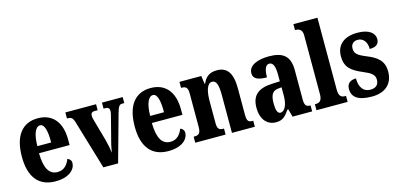

<svg xmlns="http://www.w3.org/2000/svg" viewBox="-69 -1194 3400 1637"><g transform="rotate(-15 1631.5 -375.0)"><path d="M260 10C387 10 438 -53 438 -105C438 -128 423 -143 405 -149C386 -100 354 -62 297 -62C224 -62 186 -123 184 -258H454V-307C454 -465 376 -549 250 -549C114 -549 35 -453 35 -265C35 -91 109 10 260 10ZM308 -320H186C187 -427 214 -486 254 -486C292 -486 309 -423 308 -320Z M553 -435 683 0H813L927 -410C943 -468 954 -483 977 -483H997V-536H814V-483H830C855 -483 866 -470 866 -453C866 -432 862 -417 855 -392L805 -198C795 -163 790 -128 785 -102C781 -135 773 -176 762 -218L709 -406C705 -420 701 -435 701 -452C701 -471 710 -483 736 -483H762V-536H491V-483C528 -483 541 -474 553 -435Z M1256 10C1383 10 1434 -53 1434 -105C1434 -128 1419 -143 1401 -149C1382 -100 1350 -62 1293 -62C1220 -62 1182 -123 1180 -258H1450V-307C1450 -465 1372 -549 1246 -549C1110 -549 1031 -453 1031 -265C1031 -91 1105 10 1256 10ZM1304 -320H1182C1183 -427 1210 -486 1250 -486C1288 -486 1305 -423 1304 -320Z M1494 0H1762V-53H1759C1722 -53 1704 -62 1704 -118V-309C1704 -390 1719 -465 1767 -465C1807 -465 1818 -415 1818 -330V0H2020V-53H2016C1979 -53 1965 -62 1965 -123V-356C1965 -491 1919 -549 1831 -549C1761 -549 1728 -516 1705 -464H1701L1691 -536H1498V-483H1502C1537 -483 1557 -474 1557 -418V-122C1557 -62 1536 -53 1498 -53H1494Z M2205 10C2265 10 2288 -15 2326 -69H2334L2353 0H2526V-53H2523C2486 -53 2474 -69 2474 -123V-379C2474 -504 2412 -549 2290 -549C2190 -549 2109 -517 2109 -447C2109 -400 2148 -380 2229 -380C2229 -449 2245 -488 2277 -488C2312 -488 2326 -449 2326 -374V-319L2258 -316C2135 -311 2075 -262 2075 -153C2075 -42 2134 10 2205 10ZM2263 -59C2237 -59 2226 -92 2226 -149C2226 -221 2243 -258 2297 -263L2327 -266V-191C2327 -113 2301 -59 2263 -59Z M2564 0H2839V-53H2831C2798 -53 2776 -67 2776 -125V-760H2564V-707H2574C2591 -707 2628 -700 2628 -646V-125C2628 -67 2605 -53 2574 -53H2564Z M3052 10C3176 10 3240 -58 3240 -161C3240 -258 3184 -298 3095 -334C3019 -365 2997 -384 2997 -429C2997 -467 3022 -489 3058 -489C3103 -489 3138 -454 3138 -387C3196 -387 3222 -410 3222 -453C3222 -501 3179 -548 3071 -548C2959 -548 2884 -496 2884 -389C2884 -294 2932 -254 3032 -212C3099 -184 3129 -163 3129 -120C3129 -80 3109 -50 3054 -50C2997 -50 2959 -92 2959 -175C2915 -175 2878 -156 2878 -103C2878 -36 2922 10 3052 10Z"/></g></svg>

Font: Noto Serif Tamil ExtraCondensed ExtraBold
Style: Regular
Weight: 800
Width: 2
Designer: Indian Type Foundry, Tom Grace, and the Monotype Design Team
Foundry: Monotype Imaging Inc.
Version: Version 2.004